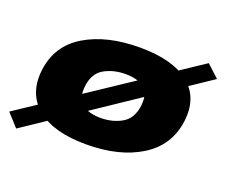

<svg xmlns="http://www.w3.org/2000/svg" viewBox="-177 -823 1239 1054"><g transform="rotate(20 443.0 -296.5)"><path d="M-62.5 -21 5 53.5 948 -579 876 -645.5ZM395 4Q587.5 4 713.5 -74Q839.5 -152 859 -299Q877.5 -441.5 781.8 -519.2Q686 -597 493.5 -597Q300 -597 173.8 -521.5Q47.5 -446 28.5 -299Q10.5 -156.5 106.2 -76.2Q202 4 395 4ZM420 -159.5Q350.5 -159.5 311 -190Q271.5 -220.5 281 -297.5Q291 -373 344.8 -403Q398.5 -433 468 -433Q538 -433 577 -403.5Q616 -374 607 -297.5Q597 -221 543 -190.2Q489 -159.5 420 -159.5Z"/></g></svg>

Font: Anybody Expanded Black
Style: Italic
Weight: 900
Width: 7
Italic angle: -10°
Version: Version 1.113;gftools[0.9.25]